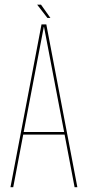

<svg xmlns="http://www.w3.org/2000/svg" viewBox="-20 -778 367 798"><path d="M23.5 0H35L76.5 -218.5H248.5L290 0H301.5L172.5 -676.5H152.5ZM78.5 -229.5 162 -666H163L246.5 -229.5ZM177 -703.5H189.5L150.5 -758.5H134.5Z"/></svg>

Font: Anybody Thin Condensed
Style: Regular
Weight: 100
Width: 3
Version: Version 1.113;gftools[0.9.25]